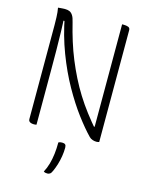

<svg xmlns="http://www.w3.org/2000/svg" viewBox="-141 -795 882 1151"><g transform="rotate(15 300.0 -220.0)"><path d="M130 4Q127 5 123 5.5Q119 6 114 6Q106 6 98 4Q90 2 85 -3Q80 -8 80 -17Q80 -90 80 -163Q80 -236 80 -309Q80 -382 80 -454.5Q80 -527 80 -600Q80 -617 79 -649Q78 -681 73 -707Q82 -708 89 -708.5Q96 -709 102.5 -709.5Q109 -710 115 -710Q132 -710 144 -705Q156 -700 165 -686Q174 -672 180 -645Q194 -588 211 -533.5Q228 -479 249 -428Q270 -377 294.5 -328Q319 -279 348 -232.5Q377 -186 411 -141.5Q445 -97 483 -53L450 -74H487L470 -50Q470 -98 470 -146.5Q470 -195 470 -243.5Q470 -292 470 -341Q470 -390 470 -439Q470 -488 470 -537Q470 -581 470 -624Q470 -667 470 -710Q472 -710 475 -710Q478 -710 480 -710Q497 -710 508.5 -705.5Q520 -701 520 -687Q520 -615 520 -543Q520 -471 520 -399Q520 -327 520 -255Q520 -183 520 -111Q520 -81 520 -51.5Q520 -22 520 7Q517 8 514.5 8.5Q512 9 509 9.5Q506 10 503 10Q491 10 479 6Q467 2 458 -7Q418 -48 369.5 -112.5Q321 -177 273 -262.5Q225 -348 186 -450.5Q147 -553 125 -669L140 -640H111L123 -671Q126 -626 127.5 -571.5Q129 -517 129.5 -456.5Q130 -396 130 -334Q130 -272 130 -212Q130 -152 130 -98Q130 -72 130 -47Q130 -22 130 4ZM284 73Q288 71 291 70Q294 69 298 68.5Q302 68 308 68Q320 68 326 73.5Q332 79 332 93Q332 119 327.5 146.5Q323 174 315.5 198.5Q308 223 299 243Q292 260 284.5 265Q277 270 269 270Q262 270 256.5 269Q251 268 245 264Q259 238 267.5 208Q276 178 280 144.5Q284 111 284 73Z"/></g></svg>

Font: Recursive Monospace Casual Light
Style: Regular
Weight: 300
Version: Version 1.047